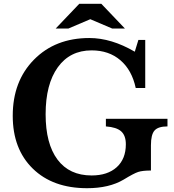

<svg xmlns="http://www.w3.org/2000/svg" viewBox="-20 -980 916 1010"><path d="M438 10Q258 10 152.5 -93Q47 -196 47 -371Q47 -553 159 -666.5Q271 -780 450 -780Q566 -780 689 -708L708 -770H744V-517H694Q674 -611 613.5 -663Q553 -715 462 -715Q348 -715 284 -626Q220 -537 220 -379Q220 -224 282.5 -140.5Q345 -57 462 -57Q546 -57 594 -100.5Q642 -144 642 -221Q642 -267 617.5 -289Q593 -311 537 -315V-355H861V-315Q812 -315 793 -293.5Q774 -272 774 -216V-83Q730 -83 707 -75.5Q684 -68 630 -35Q554 10 438 10ZM397 -960H513L637 -830H570L455 -879L340 -830H273Z"/></svg>

Font: Libre Baskerville
Style: Bold
Weight: 700
Designer: Pablo Impallari, Rodrigo Fuenzalida
Foundry: Pablo Impallari, Rodrigo Fuenzalida
Version: Version 1.000